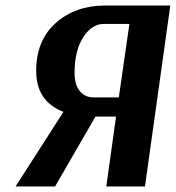

<svg xmlns="http://www.w3.org/2000/svg" viewBox="-20 -670 632 690"><path d="M592 -650 501 0H362L397 -251H323L178 0H36L208 -268Q110 -306 110 -415Q110 -525 180.5 -587.5Q251 -650 356 -650ZM248 -408Q248 -366 266.5 -343Q285 -320 316 -320H407L445 -584H353Q310 -584 279 -536Q248 -488 248 -408Z"/></svg>

Font: Arsenal
Style: Bold Italic
Weight: 700
Italic angle: -9°
Designer: Andrij Shevchenko
Foundry: Stairsfor.com
Version: Version 1.000